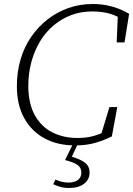

<svg xmlns="http://www.w3.org/2000/svg" viewBox="-20 -709 664 956"><path d="M353 15Q267 15 202 -20Q137 -55 100.5 -121Q64 -187 64 -280Q64 -351 82.5 -413.5Q101 -476 135.5 -526Q170 -576 217 -612.5Q264 -649 320.5 -669Q377 -689 441 -689Q480 -689 512.5 -682.5Q545 -676 572.5 -665Q600 -654 623 -640L600 -498H561L567 -639L593 -609Q564 -630 526.5 -641Q489 -652 439 -652Q383 -652 335 -634Q287 -616 247.5 -583Q208 -550 180 -504Q152 -458 136.5 -401.5Q121 -345 121 -281Q121 -195 152.5 -137Q184 -79 239.5 -50.5Q295 -22 366 -22Q409 -22 444.5 -31.5Q480 -41 514 -60L481 -31L525 -176H564L537 -30Q500 -11 455.5 2Q411 15 353 15ZM304 88 347 0H371L331 86L326 68Q372 80 399 98Q426 116 426 150Q426 185 398.5 206Q371 227 324 227Q299 227 278.5 221Q258 215 245 208L256 185Q269 191 285.5 195.5Q302 200 321 200Q351 200 368 187Q385 174 385 151Q385 125 365 111.5Q345 98 304 88Z"/></svg>

Font: Source Serif 4 Light
Style: Italic
Weight: 300
Italic angle: -12°
Designer: Frank Grießhammer
Foundry: Adobe Systems Incorporated
Version: Version 4.004;hotconv 1.0.116;makeotfexe 2.5.65601